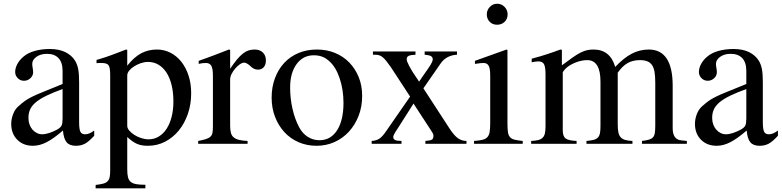

<svg xmlns="http://www.w3.org/2000/svg" viewBox="-20 -782 4253 1044"><path d="M410.2 -117.2Q410.2 -80.1 417 -65.9Q423.8 -51.8 443.4 -51.8Q465.8 -51.8 492.2 -72.3V-43.9Q463.9 -12.7 442.4 -1Q420.9 10.7 392.6 10.7Q358.4 10.7 342.3 -8.3Q326.2 -27.3 322.3 -72.3Q271.5 -28.3 233.4 -8.8Q195.3 10.7 159.2 10.7Q106.4 10.7 73.7 -22.5Q41 -55.7 41 -108.4Q41 -134.8 51.3 -161.6Q61.5 -188.5 81.1 -205.1Q98.6 -220.7 113.8 -231.9Q128.9 -243.2 153.3 -255.4Q177.7 -267.6 216.8 -283.2Q255.9 -298.8 320.3 -325.2V-396.5Q320.3 -442.4 298.3 -465.8Q276.4 -489.3 235.4 -489.3Q201.2 -489.3 178.2 -473.1Q155.3 -457 155.3 -434.6Q155.3 -425.8 157.7 -412.1Q160.2 -398.4 160.2 -389.6Q160.2 -370.1 145 -356.4Q129.9 -342.8 110.4 -342.8Q90.8 -342.8 76.7 -356.9Q62.5 -371.1 62.5 -390.6Q62.5 -412.1 74.7 -434.6Q86.9 -457 108.4 -474.6Q130.9 -494.1 168.5 -504.9Q206.1 -515.6 250 -515.6Q300.8 -515.6 335.4 -498.5Q370.1 -481.4 388.7 -451.2Q400.4 -431.6 405.3 -405.8Q410.2 -379.9 410.2 -335.9ZM320.3 -297.9Q269.5 -279.3 233.9 -262.2Q198.2 -245.1 176.3 -227.1Q154.3 -209 144.5 -188.5Q134.8 -168 134.8 -143.6V-138.7Q134.8 -121.1 140.6 -105Q146.5 -88.9 156.7 -77.1Q167 -65.4 180.7 -58.6Q194.3 -51.8 209 -51.8Q226.6 -51.8 248.5 -59.1Q270.5 -66.4 290 -77.1Q309.6 -87.9 314.9 -99.6Q320.3 -111.3 320.3 -136.7Z M504.9 -456.1Q528.3 -462.9 547.9 -469.2Q567.4 -475.6 585.9 -482.4Q604.5 -489.3 623.5 -496.6Q642.6 -503.9 665 -512.7L671.9 -510.7V-424.8Q709 -471.7 747.6 -492.2Q786.1 -512.7 833 -512.7Q873 -512.7 907.2 -495.1Q941.4 -477.5 966.3 -445.8Q991.2 -414.1 1005.4 -370.6Q1019.5 -327.1 1019.5 -275.4Q1019.5 -214.8 1001.5 -162.6Q983.4 -110.4 951.7 -71.8Q919.9 -33.2 877 -11.2Q834 10.7 784.2 10.7Q766.6 10.7 752.4 8.3Q738.3 5.9 725.6 0.5Q712.9 -4.9 699.7 -14.2Q686.5 -23.4 671.9 -37.1V138.7Q671.9 165 675.8 181.2Q679.7 197.3 690.4 206.5Q701.2 215.8 720.2 219.2Q739.3 222.7 770.5 222.7V242.2H500V223.6Q524.4 220.7 540 216.8Q555.7 212.9 564.5 204.1Q573.2 195.3 576.2 181.6Q579.1 168 579.1 146.5V-375Q579.1 -415 570.3 -427.2Q561.5 -439.5 533.2 -439.5Q525.4 -439.5 519 -439.5Q512.7 -439.5 504.9 -438.5ZM671.9 -97.7Q671.9 -85 682.6 -72.3Q693.4 -59.6 710 -48.8Q726.6 -38.1 747.6 -31.2Q768.6 -24.4 788.1 -24.4Q818.4 -24.4 843.3 -39.6Q868.2 -54.7 885.7 -81.5Q903.3 -108.4 913.1 -146.5Q922.9 -184.6 922.9 -230.5Q922.9 -279.3 913.1 -319.3Q903.3 -359.4 885.3 -387.2Q867.2 -415 841.8 -430.2Q816.4 -445.3 785.2 -445.3Q765.6 -445.3 745.6 -438.5Q725.6 -431.6 709 -420.9Q692.4 -410.2 682.1 -397.5Q671.9 -384.8 671.9 -372.1Z M1060.5 -451.2Q1085 -460 1105.5 -467.3Q1126 -474.6 1145 -481.9Q1164.1 -489.3 1183.1 -496.6Q1202.1 -503.9 1224.6 -512.7L1231.4 -510.7V-408.2Q1252 -438.5 1268.6 -458.5Q1285.2 -478.5 1300.8 -490.7Q1316.4 -502.9 1331.5 -507.8Q1346.7 -512.7 1364.3 -512.7Q1392.6 -512.7 1409.2 -496.6Q1425.8 -480.5 1425.8 -454.1Q1425.8 -429.7 1414.1 -416.5Q1402.3 -403.3 1382.8 -403.3Q1372.1 -403.3 1361.8 -407.7Q1351.6 -412.1 1337.9 -425.8Q1329.1 -433.6 1321.3 -437.5Q1313.5 -441.4 1308.6 -441.4Q1296.9 -441.4 1283.7 -432.1Q1270.5 -422.9 1258.8 -409.2Q1247.1 -395.5 1239.3 -379.9Q1231.4 -364.3 1231.4 -350.6V-99.6Q1231.4 -76.2 1235.4 -60.5Q1239.3 -44.9 1250 -35.6Q1260.7 -26.4 1279.3 -21.5Q1297.9 -16.6 1326.2 -15.6V0H1057.6V-15.6Q1084 -20.5 1100.1 -25.9Q1116.2 -31.2 1124.5 -39.1Q1132.8 -46.9 1135.3 -60.1Q1137.7 -73.2 1137.7 -93.8V-372.1Q1137.7 -409.2 1128.9 -424.3Q1120.1 -439.5 1099.6 -439.5Q1088.9 -439.5 1080.6 -438.5Q1072.3 -437.5 1060.5 -434.6Z M1703.1 -512.7Q1756.8 -512.7 1801.8 -494.1Q1846.7 -475.6 1879.4 -441.9Q1912.1 -408.2 1930.7 -362.3Q1949.2 -316.4 1949.2 -260.7Q1949.2 -202.1 1930.2 -152.8Q1911.1 -103.5 1877.9 -66.9Q1844.7 -30.3 1799.3 -9.8Q1753.9 10.7 1701.2 10.7Q1648.4 10.7 1603.5 -8.8Q1558.6 -28.3 1526.4 -63.5Q1494.1 -98.6 1475.6 -146.5Q1457 -194.3 1457 -251Q1457 -308.6 1475.1 -356.9Q1493.2 -405.3 1525.4 -439.9Q1557.6 -474.6 1603 -493.7Q1648.4 -512.7 1703.1 -512.7ZM1686.5 -481.4Q1627.9 -481.4 1592.8 -433.6Q1557.6 -385.7 1557.6 -306.6Q1557.6 -247.1 1570.3 -190.9Q1583 -134.8 1606.4 -90.8Q1624 -56.6 1653.3 -38.1Q1682.6 -19.5 1716.8 -19.5Q1778.3 -19.5 1813 -73.7Q1847.7 -127.9 1847.7 -222.7Q1847.7 -293.9 1827.1 -355.5Q1806.6 -417 1771.5 -448.2Q1752.9 -465.8 1732.4 -473.6Q1711.9 -481.4 1686.5 -481.4Z M2293 -15.6Q2320.3 -17.6 2328.6 -22.9Q2336.9 -28.3 2336.9 -43Q2336.9 -48.8 2335 -53.7Q2333 -58.6 2329.1 -64.5L2228.5 -218.8L2141.6 -82Q2128.9 -63.5 2123.5 -52.7Q2118.2 -42 2118.2 -37.1Q2118.2 -26.4 2127.9 -21Q2137.7 -15.6 2163.1 -15.6V0H2001V-15.6Q2014.6 -16.6 2024.4 -19.5Q2034.2 -22.5 2043 -28.3Q2051.8 -34.2 2061 -44.4Q2070.3 -54.7 2082 -72.3L2210 -256.8L2104.5 -418Q2090.8 -437.5 2080.6 -450.2Q2070.3 -462.9 2061 -470.7Q2051.8 -478.5 2042 -481.4Q2032.2 -484.4 2019.5 -484.4H2007.8V-502H2239.3V-484.4Q2213.9 -483.4 2202.6 -478.5Q2191.4 -473.6 2191.4 -460Q2191.4 -449.2 2205.1 -422.9Q2218.8 -396.5 2243.2 -361.3Q2247.1 -355.5 2251 -350.1Q2254.9 -344.7 2258.8 -337.9Q2266.6 -349.6 2274.9 -361.8Q2283.2 -374 2293 -387.7Q2312.5 -415 2322.8 -432.1Q2333 -449.2 2333 -460Q2333 -470.7 2323.7 -476.6Q2314.5 -482.4 2289.1 -484.4V-502H2464.8V-484.4Q2437.5 -483.4 2414.1 -471.2Q2390.6 -459 2375 -435.5L2282.2 -301.8L2423.8 -84Q2449.2 -44.9 2470.2 -30.3Q2491.2 -15.6 2516.6 -15.6V0H2293Z M2739.3 -509.8V-113.3Q2739.3 -83 2741.7 -64.9Q2744.1 -46.9 2752.9 -36.6Q2761.7 -26.4 2777.8 -22.5Q2793.9 -18.6 2822.3 -15.6V0H2557.6V-15.6Q2586.9 -17.6 2604 -22Q2621.1 -26.4 2630.4 -36.6Q2639.6 -46.9 2642.6 -64.9Q2645.5 -83 2645.5 -113.3V-372.1Q2645.5 -409.2 2637.2 -424.3Q2628.9 -439.5 2609.4 -439.5Q2601.6 -439.5 2591.3 -438.5Q2581.1 -437.5 2570.3 -435.5L2562.5 -434.6V-451.2L2734.4 -512.7ZM2683.6 -761.7Q2707 -761.7 2723.6 -744.6Q2740.2 -727.5 2740.2 -704.1Q2740.2 -679.7 2724.1 -663.6Q2708 -647.5 2682.6 -647.5Q2658.2 -647.5 2642.6 -663.6Q2627 -679.7 2627 -704.1Q2627 -727.5 2643.6 -744.6Q2660.2 -761.7 2683.6 -761.7Z M2871.1 -462.9Q2894.5 -468.8 2913.6 -474.6Q2932.6 -480.5 2951.2 -486.3Q2969.7 -492.2 2987.8 -498.5Q3005.9 -504.9 3027.3 -512.7L3035.2 -510.7V-426.8Q3070.3 -453.1 3094.7 -470.2Q3119.1 -487.3 3138.2 -496.6Q3157.2 -505.9 3172.9 -509.3Q3188.5 -512.7 3207 -512.7Q3297.9 -512.7 3325.2 -418Q3372.1 -467.8 3415.5 -490.2Q3459 -512.7 3507.8 -512.7Q3637.7 -512.7 3637.7 -315.4V-85Q3637.7 -21.5 3686.5 -18.6L3714.8 -15.6V0H3470.7V-15.6Q3495.1 -18.6 3509.3 -22.9Q3523.4 -27.3 3530.8 -35.6Q3538.1 -43.9 3540.5 -58.6Q3543 -73.2 3543 -97.7V-332Q3543 -367.2 3539.1 -390.6Q3535.2 -414.1 3525.4 -428.2Q3515.6 -442.4 3499.5 -448.7Q3483.4 -455.1 3460 -455.1Q3420.9 -455.1 3392.6 -439Q3364.3 -422.9 3338.9 -386.7V-105.5Q3338.9 -80.1 3342.3 -63Q3345.7 -45.9 3355 -35.6Q3364.3 -25.4 3379.9 -21Q3395.5 -16.6 3418.9 -15.6V0H3168.9V-15.6Q3192.4 -17.6 3207.5 -21.5Q3222.7 -25.4 3231 -34.2Q3239.3 -43 3242.2 -57.6Q3245.1 -72.3 3245.1 -95.7V-337.9Q3245.1 -455.1 3172.9 -455.1Q3141.6 -455.1 3107.9 -441.4Q3074.2 -427.7 3054.7 -408.2Q3040 -391.6 3040 -388.7V-74.2Q3040 -41 3055.2 -29.3Q3070.3 -17.6 3115.2 -15.6V0H2868.2V-15.6Q2891.6 -16.6 2906.7 -20.5Q2921.9 -24.4 2930.7 -33.2Q2939.5 -42 2942.9 -57.1Q2946.3 -72.3 2946.3 -94.7V-377Q2946.3 -418 2938 -433.1Q2929.7 -448.2 2907.2 -448.2Q2897.5 -448.2 2890.1 -446.8Q2882.8 -445.3 2871.1 -443.4Z M4127.9 -117.2Q4127.9 -80.1 4134.8 -65.9Q4141.6 -51.8 4161.1 -51.8Q4183.6 -51.8 4210 -72.3V-43.9Q4181.6 -12.7 4160.2 -1Q4138.7 10.7 4110.4 10.7Q4076.2 10.7 4060.1 -8.3Q4043.9 -27.3 4040 -72.3Q3989.3 -28.3 3951.2 -8.8Q3913.1 10.7 3877 10.7Q3824.2 10.7 3791.5 -22.5Q3758.8 -55.7 3758.8 -108.4Q3758.8 -134.8 3769 -161.6Q3779.3 -188.5 3798.8 -205.1Q3816.4 -220.7 3831.5 -231.9Q3846.7 -243.2 3871.1 -255.4Q3895.5 -267.6 3934.6 -283.2Q3973.6 -298.8 4038.1 -325.2V-396.5Q4038.1 -442.4 4016.1 -465.8Q3994.1 -489.3 3953.1 -489.3Q3918.9 -489.3 3896 -473.1Q3873 -457 3873 -434.6Q3873 -425.8 3875.5 -412.1Q3877.9 -398.4 3877.9 -389.6Q3877.9 -370.1 3862.8 -356.4Q3847.7 -342.8 3828.1 -342.8Q3808.6 -342.8 3794.4 -356.9Q3780.3 -371.1 3780.3 -390.6Q3780.3 -412.1 3792.5 -434.6Q3804.7 -457 3826.2 -474.6Q3848.6 -494.1 3886.2 -504.9Q3923.8 -515.6 3967.8 -515.6Q4018.6 -515.6 4053.2 -498.5Q4087.9 -481.4 4106.4 -451.2Q4118.2 -431.6 4123 -405.8Q4127.9 -379.9 4127.9 -335.9ZM4038.1 -297.9Q3987.3 -279.3 3951.7 -262.2Q3916 -245.1 3894 -227.1Q3872.1 -209 3862.3 -188.5Q3852.5 -168 3852.5 -143.6V-138.7Q3852.5 -121.1 3858.4 -105Q3864.3 -88.9 3874.5 -77.1Q3884.8 -65.4 3898.4 -58.6Q3912.1 -51.8 3926.8 -51.8Q3944.3 -51.8 3966.3 -59.1Q3988.3 -66.4 4007.8 -77.1Q4027.3 -87.9 4032.7 -99.6Q4038.1 -111.3 4038.1 -136.7Z"/></svg>

Font: Jomolhari
Style: Regular
Weight: 400
Designer: Christopher J. Fynn
Foundry: Christopher  J.  Fynn (Karma Drubgy¸ Tenzin).
Version: Version 1.000